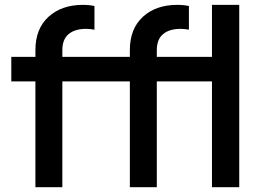

<svg xmlns="http://www.w3.org/2000/svg" viewBox="-20 -777 1078 797"><path d="M127 0V-439H26.9V-541H127V-568.8Q127 -657.7 181.4 -707.3Q235.8 -756.8 324.2 -756.8Q351.6 -756.8 372.1 -752V-653.8Q352.5 -657.2 337.9 -657.2Q291 -657.2 264.9 -635.5Q238.8 -613.8 238.8 -568.8V-541H519V-568.8Q519 -657.7 573.2 -707.3Q627.4 -756.8 715.8 -756.8Q743.7 -756.8 764.2 -752V-653.8Q744.6 -657.2 730 -657.2Q683.1 -657.2 657 -635.5Q630.9 -613.8 630.9 -568.8V-541H859.9V-756.8H973.1V0H859.9V-439H630.9V0H519V-439H238.8V0Z"/></svg>

Font: Plus Jakarta Sans SemiBold
Style: Regular
Weight: 600
Designer: Gumpita Rahayu
Foundry: Tokotype
Version: Version 2.006